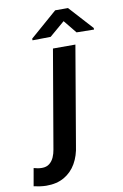

<svg xmlns="http://www.w3.org/2000/svg" viewBox="-226 -793 685 1065"><g transform="rotate(-10 116.5 -260.0)"><path d="M114.3 -528.3H240.7L146.5 23.9Q139.2 80.1 114.5 123.3Q89.8 166.5 47.6 190.9Q5.4 215.3 -54.2 214.8Q-71.8 214.4 -89.4 211.9Q-106.9 209.5 -124 205.6L-106.4 106Q-95.2 109.4 -83.5 111.3Q-71.8 113.3 -60.1 113.3Q-34.7 113.3 -18.3 100.3Q-2 87.4 7.1 66.9Q16.1 46.4 19.5 24.4ZM235.4 -734.9 356.9 -601.1V-592.3L258.8 -593.8L198.7 -667.5L112.8 -594.2L10.7 -592.8L10.3 -602.1L163.1 -734.9Z"/></g></svg>

Font: Roboto SemiBold
Style: Italic
Weight: 600
Designer: Christian Robertson
Foundry: Google
Version: Version 3.009; 2024